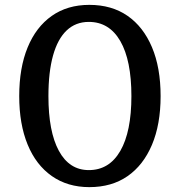

<svg xmlns="http://www.w3.org/2000/svg" viewBox="-20 -760 739 789"><path d="M347 9Q258 9 193 -36.5Q128 -82 93.5 -166Q59 -250 59 -365Q59 -481 93.5 -565Q128 -649 192.5 -694.5Q257 -740 347 -740Q439 -740 504 -695Q569 -650 604.5 -566Q640 -482 640 -365Q640 -249 604.5 -165Q569 -81 504 -36Q439 9 347 9ZM345 -61Q429 -61 474.5 -140Q520 -219 520 -365Q520 -512 474.5 -591Q429 -670 345 -670Q291 -670 254 -635Q217 -600 198 -532Q179 -464 179 -365Q179 -219 222 -140Q265 -61 345 -61Z"/></svg>

Font: Hahmlet Medium
Style: Regular
Weight: 500
Version: Version 1.002